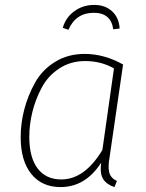

<svg xmlns="http://www.w3.org/2000/svg" viewBox="-20 -750 593 780"><path d="M258 -629 235 -637Q247 -679 282 -704.5Q317 -730 363 -730Q408 -730 436 -703.5Q464 -677 466 -634L440 -631Q431 -698 361 -698Q288 -698 258 -629ZM324 -531Q403 -531 480 -488L425 -110Q418 -72 424 -49Q430 -26 455 -15L445 10Q414 0 399.5 -22Q385 -44 391 -89Q327 10 226 10Q150 10 107 -43.5Q64 -97 64 -193Q64 -249 78.5 -305Q93 -361 122 -413.5Q151 -466 203.5 -498.5Q256 -531 324 -531ZM326 -502Q267 -502 221 -472Q175 -442 149.5 -394Q124 -346 111.5 -295Q99 -244 99 -194Q99 -110 133 -65.5Q167 -21 229 -21Q324 -21 396 -141L443 -472Q391 -502 326 -502Z"/></svg>

Font: Fira Sans UltraLight
Style: Italic
Weight: 200
Italic angle: -8°
Designer: Carrois Corporate & Edenspiekermann AG
Foundry: Carrois Corporate GbR & Edenspiekermann AG
Version: Version 4.203;PS 004.203;hotconv 1.0.88;makeotf.lib2.5.64775